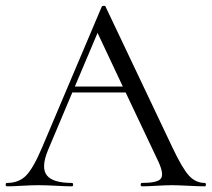

<svg xmlns="http://www.w3.org/2000/svg" viewBox="-24 -657 746 677"><path d="M698 -12Q702 -12 702 -6Q702 0 698 0Q679 0 640 -2Q601 -4 583 -4Q561 -4 528 -2Q495 0 477 0Q472 0 472 -6Q472 -12 477 -12Q531 -12 543 -27Q555 -42 535 -86L419 -331H231L145 -127Q120 -66 141 -39Q162 -12 229 -12Q234 -12 234 -6Q234 0 229 0Q210 0 174 -2Q138 -4 111 -4Q86 -4 53.5 -2Q21 0 1 0Q-4 0 -4 -6Q-4 -12 1 -12Q42 -12 67.5 -37.5Q93 -63 124 -136L335 -634Q336 -636 341.5 -636.5Q347 -637 348 -634L584 -137Q619 -63 642.5 -37.5Q666 -12 698 -12ZM240 -352H409L320 -541Z"/></svg>

Font: Cormorant SC
Style: Regular
Weight: 400
Designer: Christian Thalmann (Catharsis Fonts)
Version: Version 1.000;PS 002.000;hotconv 1.0.88;makeotf.lib2.5.64775